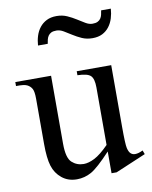

<svg xmlns="http://www.w3.org/2000/svg" viewBox="-84 -797 694 875"><g transform="rotate(-10 263.0 -359.5)"><path d="M444.8 -470.2V-185.1Q444.8 -104 449.2 -85.7Q453.6 -67.4 461.9 -59.8Q470.2 -52.2 481.9 -52.2Q498 -52.2 518.1 -62.5L524.9 -44.4L384.3 15.1H360.8V-85.4Q299.8 -20 268.3 -2.4Q236.8 15.1 201.2 15.1Q160.6 15.1 132.1 -8.1Q103.5 -31.2 92.3 -67.4Q81.1 -103.5 81.1 -169.4V-378.9Q81.1 -412.6 73.7 -425.5Q66.4 -438.5 52.2 -445.6Q38.1 -452.6 1 -451.7V-470.2H166.5V-155.8Q166.5 -89.8 189.2 -69.1Q211.9 -48.3 243.7 -48.3Q266.1 -48.3 294.2 -62.5Q322.3 -76.7 360.8 -115.7V-381.8Q360.8 -421.9 346.2 -436.3Q331.5 -450.7 285.2 -451.7V-470.2ZM394 -670.9Q408.7 -670.9 417.7 -675.3Q426.8 -679.7 431.9 -687.3Q437 -694.8 439.2 -704.3Q441.4 -713.9 442.9 -724.1H487.8Q486.3 -701.2 479.7 -679.9Q473.1 -658.7 460.4 -642.1Q447.8 -625.5 428.7 -615.7Q409.7 -606 382.8 -606Q356 -606 334.2 -615.7Q312.5 -625.5 293.7 -637.5Q274.9 -649.4 258.5 -659.2Q242.2 -668.9 226.1 -668.9Q210.9 -668.9 202.1 -664.6Q193.4 -660.2 188.2 -652.8Q183.1 -645.5 180.7 -636Q178.2 -626.5 176.8 -616.2H131.8Q133.3 -639.2 139.9 -660.2Q146.5 -681.2 159.4 -697.8Q172.4 -714.4 191.7 -724.1Q210.9 -733.9 237.8 -733.9Q264.6 -733.9 286.4 -724.1Q308.1 -714.4 326.9 -702.4Q345.7 -690.4 362.1 -680.7Q378.4 -670.9 394 -670.9Z"/></g></svg>

Font: KhunPaOh
Style: Regular
Weight: 400
Designer: Khon Soe Zaw Thu
Version: Version 1.00 July 11, 2016, initial release